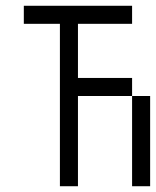

<svg xmlns="http://www.w3.org/2000/svg" viewBox="-20 -645 540 665"><path d="M437.5 -562.5H250V-375H437.5V-312.5H250V0H187.5V-562.5H62.5V-625H437.5ZM437.5 -312.5H500V0H437.5Z"/></svg>

Font: 寒蝉点阵体 16px
Style: Regular
Weight: 400
Designer: Designed by Warren2060
Foundry: ChillType
Version: Version 1.000